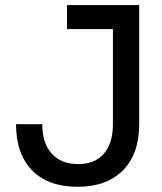

<svg xmlns="http://www.w3.org/2000/svg" viewBox="-20 -713 626 743"><path d="M280.3 9.8Q166 9.8 104 -54Q42 -117.7 42 -232.4H143.6Q143.6 -159.2 179.9 -118.7Q216.3 -78.1 282.7 -78.1Q347.2 -78.1 382.1 -118.4Q417 -158.7 417 -232.4V-693.4H518.6V-232.4Q518.6 -117.2 455.6 -53.7Q392.6 9.8 280.3 9.8ZM239.3 -600.6V-693.4H466.8V-600.6Z"/></svg>

Font: Cascadia Code
Style: Regular
Weight: 400
Designer: Aaron Bell
Foundry: Saja Typeworks
Version: Version 2404.023